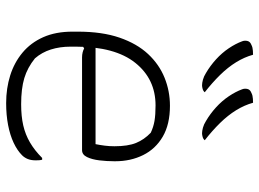

<svg xmlns="http://www.w3.org/2000/svg" viewBox="-132 -722 863 640"><g transform="rotate(90 300.0 -401.5)"><path d="M332 -536Q394 -536 435 -512Q476 -488 496.5 -446.5Q517 -405 517 -354V-350Q517 -325 514 -300.5Q511 -276 503 -259.5Q495 -243 480 -243H171Q162 -243 154 -245Q146 -247 141 -250L126 -241L122 -288H460Q463 -303 465 -318.5Q467 -334 467 -351Q467 -396 456 -423Q445 -450 422 -472Q403 -481 382.5 -484.5Q362 -488 331 -488Q243 -488 189 -420.5Q135 -353 135 -222V-205Q135 -169 144.5 -139Q154 -109 174 -86Q205 -61 240 -50.5Q275 -40 327 -40Q367 -40 397.5 -47Q428 -54 454.5 -69.5Q481 -85 506 -110H512Q513 -107 513.5 -102Q514 -97 514 -89Q514 -73 509.5 -62Q505 -51 497 -43Q481 -27 455.5 -15Q430 -3 396.5 3.5Q363 10 323 10Q274 10 231 -3.5Q188 -17 155 -44.5Q122 -72 103.5 -113.5Q85 -155 85 -211V-229Q85 -310 105 -368Q125 -426 159.5 -463Q194 -500 238.5 -518Q283 -536 332 -536ZM162 -813Q170 -784 187 -756.5Q204 -729 229.5 -703Q255 -677 287 -652Q283 -647 276 -645Q269 -643 264 -643Q256 -643 245 -646Q234 -649 223 -656Q199 -670 177.5 -689.5Q156 -709 140.5 -732Q125 -755 117 -777Q114 -785 116 -794Q118 -803 128 -807Q134 -810 138.5 -811Q143 -812 149 -812.5Q155 -813 162 -813ZM322 -813Q330 -784 347 -756.5Q364 -729 389.5 -703Q415 -677 447 -652Q443 -647 436 -645Q429 -643 424 -643Q416 -643 405 -646Q394 -649 383 -656Q359 -670 337.5 -689.5Q316 -709 300.5 -732Q285 -755 277 -777Q274 -785 276 -794Q278 -803 288 -807Q294 -810 298.5 -811Q303 -812 309 -812.5Q315 -813 322 -813Z"/></g></svg>

Font: Recursive Monospace Casual Light
Style: Regular
Weight: 300
Version: Version 1.047